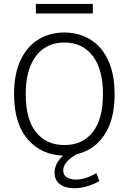

<svg xmlns="http://www.w3.org/2000/svg" viewBox="-20 -796 667 996"><path d="M314 -43.5Q407.5 -43.5 460.8 -110.2Q514 -177 514 -308Q514 -437.5 460.5 -506.5Q407 -575.5 314 -575.5Q253 -575.5 208 -545Q163 -514.5 138.2 -454.8Q113.5 -395 113.5 -307Q113.5 -176.5 167.2 -110Q221 -43.5 314 -43.5ZM364.5 180.5Q318.5 180.5 290.8 159.5Q263 138.5 263 100Q263 51.5 307.5 11Q199 8.5 128.5 -68Q53 -151.5 53 -307Q53 -414.5 87.2 -485.5Q121.5 -556.5 180.8 -592Q240 -627.5 314 -627.5Q367 -627.5 414 -608.8Q461 -590 497 -551Q533 -512 553.8 -451.2Q574.5 -390.5 574.5 -307Q574.5 -189 532 -113.5Q489.5 -38 416.5 -8.5Q398 -1 378 4Q308 43.5 308 88Q308 113 327.2 124.2Q346.5 135.5 374 135.5Q423 135.5 480 102L495.5 143.5Q429 180.5 364.5 180.5ZM461.5 -726H166V-775.5H461.5Z"/></svg>

Font: Betina Sans Light
Style: Regular
Weight: 300
Designer: Jonathan Pinhorn (font) & Cristiano Sobral (main changes)
Version: Version 2.001;October 6, 2020;FontCreator 13.0.0.2681 64-bit